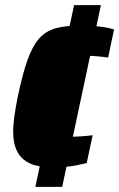

<svg xmlns="http://www.w3.org/2000/svg" viewBox="-20 -716 462 744"><path d="M176 -68Q128 -68 95.5 -83Q63 -98 47 -128.5Q31 -159 31 -205Q31 -233 36 -267.5Q41 -302 49 -342Q67 -428 86 -482Q105 -536 130.5 -565.5Q156 -595 194.5 -606Q233 -617 290 -617Q316 -617 338.5 -615.5Q361 -614 381.5 -611Q402 -608 422 -602L399 -493Q378 -496 355 -498Q332 -500 311 -500Q282 -500 264 -495Q246 -490 235 -474.5Q224 -459 214.5 -427.5Q205 -396 194 -342Q186 -305 182 -279Q178 -253 178 -235Q178 -214 185 -203.5Q192 -193 207.5 -189.5Q223 -186 248 -186Q267 -186 291.5 -187.5Q316 -189 339 -192L316 -84Q295 -79 274.5 -75Q254 -71 230 -69.5Q206 -68 176 -68ZM117 8 267 -696H371L221 8Z"/></svg>

Font: Saira SemiCondensed
Style: Bold Italic
Weight: 700
Width: 4
Italic angle: -12°
Designer: Hector Gatti with collaboration of the Omnibus-Type team
Foundry: Omnibus-Type
Version: Version 1.101